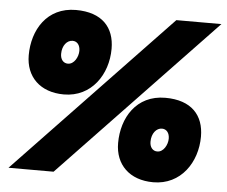

<svg xmlns="http://www.w3.org/2000/svg" viewBox="-51 -769 987 836"><g transform="rotate(5 442.0 -351.0)"><path d="M15 0H212L884 -704H687ZM648 8C769 8 838 -96 838 -208C838 -301 784 -363 669 -363C542 -363 481 -259 481 -149C481 -55 544 8 648 8ZM654 -127C634 -127 621 -143 621 -167C621 -204 642 -228 666 -228C686 -228 699 -212 699 -187C699 -160 681 -127 654 -127ZM227 -339C348 -339 417 -443 417 -555C417 -648 363 -710 248 -710C121 -710 60 -606 60 -496C60 -402 123 -339 227 -339ZM233 -474C213 -474 200 -490 200 -514C200 -551 221 -575 245 -575C265 -575 278 -559 278 -534C278 -507 260 -474 233 -474Z"/></g></svg>

Font: Fixel Display 20240404 Black
Style: Italic
Weight: 900
Italic angle: -10°
Designer: AlfaBravo + MacPaw
Foundry: Kyrylo Tkachov, Marchela Mozhyna, Serhii Makarenko, Maria Weinstein, Zakhar Kryvoshyya
Version: Version 1.211;Glyphs 3.2 (3225)